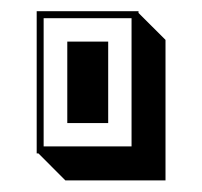

<svg xmlns="http://www.w3.org/2000/svg" viewBox="-20 -717 355 337"><path d="M47.4 -447.8H44.4V-697.3H223.1V-694.3L270.5 -647V-400.4H94.7ZM98.1 -501V-644H169.9V-501ZM210.9 -460V-685.1H56.6V-460Z"/></svg>

Font: Gondrin
Style: Regular
Weight: 400
Designer: Peter Wiegel, original typeface by Carl Albert Fahrenwaldt 1901
Foundry: Peter Wiegel
Version: Version 1.000 2010 initial release